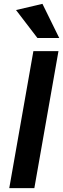

<svg xmlns="http://www.w3.org/2000/svg" viewBox="-20 -975 327 995"><path d="M28 0 153 -710H283L158 0ZM174 -778 63 -923 200 -955 287 -778Z"/></svg>

Font: Livvic SemiBold
Style: Italic
Weight: 600
Italic angle: -10°
Designer: Jacques Le Bailly, Baron von Fonthausen
Version: Version 1.001; ttfautohint (v1.8.2)